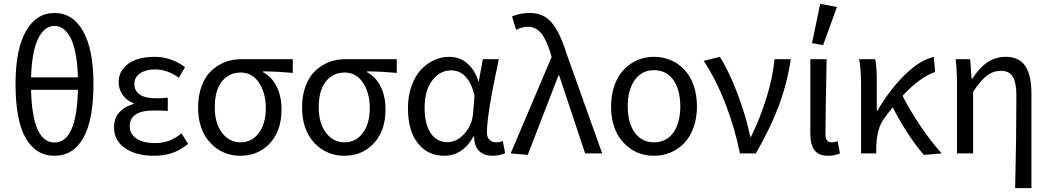

<svg xmlns="http://www.w3.org/2000/svg" viewBox="-20 -791 5413 990"><path d="M261.2 12.2Q164.6 12.2 112.3 -79.3Q60.1 -170.9 60.1 -358.9Q60.1 -535.2 113.3 -629.6Q166.5 -724.1 261.2 -724.1Q355.5 -724.1 408.7 -629.6Q461.9 -535.2 461.9 -358.9Q461.9 -171.4 409.4 -79.6Q356.9 12.2 261.2 12.2ZM140.1 -392.1H381.8Q377.4 -527.3 345.5 -592.3Q313.5 -657.2 261.2 -657.2Q209 -657.2 176.8 -592.3Q144.5 -527.3 140.1 -392.1ZM261.2 -56.2Q375.5 -56.2 381.8 -328.1H140.1Q146.5 -56.2 261.2 -56.2Z M772.9 12.2Q681.6 12.2 624.8 -27.1Q567.9 -66.4 567.9 -133.8Q567.9 -183.1 595.7 -212.6Q623.5 -242.2 668.9 -254.9V-258.8Q632.8 -272 612.3 -302Q591.8 -332 591.8 -367.2Q591.8 -410.2 617.9 -440.4Q644 -470.7 684.8 -484.4Q725.6 -498 776.9 -498Q862.3 -498 934.1 -444.8L901.9 -390.1Q843.3 -433.1 779.8 -433.1Q732.9 -433.1 702.9 -413.3Q672.9 -393.6 672.9 -357.9Q672.9 -323.2 700.4 -303.7Q728 -284.2 785.2 -284.2Q809.1 -284.2 845.2 -287.1V-219.2Q817.4 -221.2 770 -221.2Q710.4 -221.2 679.7 -200.7Q648.9 -180.2 648.9 -141.1Q648.9 -100.1 683.8 -76.7Q718.8 -53.2 780.8 -53.2Q817.9 -53.2 849.9 -64.7Q881.8 -76.2 916 -103L950.2 -48.8Q906.7 -15.1 866 -1.5Q825.2 12.2 772.9 12.2Z M1219.7 12.2Q1127 12.2 1064.2 -54.7Q1001.5 -121.6 1001.5 -237.8Q1001.5 -299.3 1019.8 -347.9Q1038.1 -396.5 1069.6 -426Q1101.1 -455.6 1140.1 -470.7Q1179.2 -485.8 1223.6 -485.8H1489.7V-415Q1401.4 -422.9 1336.4 -422.9V-418.9Q1381.8 -394 1406.7 -344.2Q1431.6 -294.4 1431.6 -227.1Q1431.6 -116.7 1371.6 -52.2Q1311.5 12.2 1219.7 12.2ZM1220.7 -57.1Q1278.3 -57.1 1314.5 -105.2Q1350.6 -153.3 1350.6 -233.9Q1350.6 -310.5 1315.9 -363.8Q1281.2 -417 1221.7 -417Q1161.1 -417 1124.3 -371.1Q1087.4 -325.2 1087.4 -237.8Q1087.4 -155.8 1124.8 -106.4Q1162.1 -57.1 1220.7 -57.1Z M1755.9 12.2Q1663.1 12.2 1600.3 -54.7Q1537.6 -121.6 1537.6 -237.8Q1537.6 -299.3 1555.9 -347.9Q1574.2 -396.5 1605.7 -426Q1637.2 -455.6 1676.3 -470.7Q1715.3 -485.8 1759.8 -485.8H2025.9V-415Q1937.5 -422.9 1872.6 -422.9V-418.9Q1918 -394 1942.9 -344.2Q1967.8 -294.4 1967.8 -227.1Q1967.8 -116.7 1907.7 -52.2Q1847.7 12.2 1755.9 12.2ZM1756.8 -57.1Q1814.5 -57.1 1850.6 -105.2Q1886.7 -153.3 1886.7 -233.9Q1886.7 -310.5 1852.1 -363.8Q1817.4 -417 1757.8 -417Q1697.3 -417 1660.4 -371.1Q1623.5 -325.2 1623.5 -237.8Q1623.5 -155.8 1660.9 -106.4Q1698.2 -57.1 1756.8 -57.1Z M2270.5 12.2Q2185.5 12.2 2134.5 -52.2Q2083.5 -116.7 2083.5 -233.9Q2083.5 -294.4 2101.1 -345.2Q2118.7 -396 2148.2 -429Q2177.7 -461.9 2216.1 -480Q2254.4 -498 2296.4 -498Q2328.1 -498 2356 -485.8Q2383.8 -473.6 2408.7 -444.3Q2433.6 -415 2446.8 -371.1H2448.7L2469.7 -485.8H2551.8Q2550.3 -477.5 2543.2 -443.1Q2536.1 -408.7 2533.4 -396.2Q2530.8 -383.8 2524.4 -351.8Q2518.1 -319.8 2515.4 -304Q2512.7 -288.1 2507.8 -260.5Q2502.9 -232.9 2500.7 -215.6Q2498.5 -198.2 2495.6 -176.8Q2492.7 -155.3 2491.7 -138.4Q2490.7 -121.6 2490.7 -106.9Q2490.7 -83.5 2504.2 -70.3Q2517.6 -57.1 2538.6 -57.1Q2555.7 -57.1 2572.8 -64L2584.5 -1Q2552.7 12.2 2520.5 12.2Q2475.6 12.2 2450.2 -12.7Q2424.8 -37.6 2424.8 -86.9H2421.4Q2365.7 12.2 2270.5 12.2ZM2287.6 -58.1Q2335.9 -58.1 2375.5 -102.5Q2415 -147 2419.4 -208L2426.8 -298.8Q2395 -428.2 2305.7 -428.2Q2249.5 -428.2 2209.5 -377.2Q2169.4 -326.2 2169.4 -234.9Q2169.4 -151.4 2200.7 -104.7Q2231.9 -58.1 2287.6 -58.1Z M2701.2 7.8 2613.3 0 2824.2 -497.1 2818.4 -518.1Q2797.4 -586.4 2770.3 -619.6Q2743.2 -652.8 2703.1 -652.8Q2671.4 -652.8 2641.1 -637.2L2620.1 -706.1Q2662.6 -724.1 2712.4 -724.1Q2782.7 -724.1 2825.2 -673.8Q2867.7 -623.5 2901.4 -514.2L3085 0H2997.1L2863.3 -401.9H2859.4Z M3352.1 12.2Q3257.8 12.2 3194.3 -56.2Q3130.9 -124.5 3130.9 -242.2Q3130.9 -302.2 3148.4 -351.1Q3166 -399.9 3196.3 -431.9Q3226.6 -463.9 3266.4 -481Q3306.2 -498 3352.1 -498Q3397.9 -498 3438.2 -481Q3478.5 -463.9 3508.8 -431.9Q3539.1 -399.9 3556.4 -351.1Q3573.7 -302.2 3573.7 -242.2Q3573.7 -183.1 3556.4 -134.5Q3539.1 -85.9 3508.8 -54Q3478.5 -22 3438.2 -4.9Q3397.9 12.2 3352.1 12.2ZM3352.1 -57.1Q3416 -57.1 3451.9 -107.2Q3487.8 -157.2 3487.8 -242.2Q3487.8 -327.6 3451.9 -378.4Q3416 -429.2 3352.1 -429.2Q3289.1 -429.2 3252.9 -378.4Q3216.8 -327.6 3216.8 -242.2Q3216.8 -157.7 3252.9 -107.4Q3289.1 -57.1 3352.1 -57.1Z M3795.4 0Q3768.1 -134.3 3719.2 -259.3Q3670.4 -384.3 3608.4 -477.1L3691.4 -498Q3739.7 -422.9 3783.7 -305.4Q3827.6 -188 3848.6 -85.9H3852.5Q3899.9 -182.6 3932.4 -287.4Q3964.8 -392.1 3973.6 -485.8H4057.6Q4038.6 -360.4 3995.6 -245.4Q3952.6 -130.4 3877.4 0Z M4251 12.2Q4201.7 12.2 4179.9 -16.4Q4158.2 -44.9 4158.2 -102.1V-485.8H4242.2Q4241.7 -441.9 4240 -359.6Q4238.3 -277.3 4237.3 -212.6Q4236.3 -147.9 4236.3 -96.2Q4236.3 -57.1 4270 -57.1Q4282.2 -57.1 4299.3 -63L4311 0Q4284.2 12.2 4251 12.2ZM4224.1 -558.1 4167 -568.8 4209 -771 4295.4 -754.9Z M4419.9 0V-353Q4419.9 -435.5 4409.7 -485.8H4492.7Q4501 -449.2 4501 -373V-221.2H4504.9Q4566.4 -326.7 4643.3 -403.1Q4720.2 -479.5 4794.9 -498L4801.8 -419.9Q4722.7 -393.1 4633.8 -296.9Q4671.9 -221.7 4727.1 -139.9Q4782.2 -58.1 4835.9 0L4743.7 7.8Q4704.6 -36.6 4660.6 -104Q4616.7 -171.4 4583 -237.8Q4554.2 -201.7 4538.1 -179.2Q4499.5 -127 4498 -24.9V0Z M5214.4 179.2Q5220.7 -79.6 5220.7 -296.9Q5220.7 -365.2 5202.4 -395.5Q5184.1 -425.8 5141.6 -425.8Q5101.6 -425.8 5069.8 -402.1Q5038.1 -378.4 4997.6 -317.9V0H4914.6V-353Q4914.6 -426.8 4907.7 -485.8H4982.4L4989.7 -384.8H4992.7Q5030.8 -442.4 5072 -470.2Q5113.3 -498 5165.5 -498Q5234.9 -498 5266.6 -450.7Q5298.3 -403.3 5298.3 -308.1V179.2Z"/></svg>

Font: Source Sans Pro
Style: Regular
Weight: 400
Designer: Paul D. Hunt
Foundry: Adobe Systems Incorporated
Version: Version 3.006;hotconv 1.0.111;makeotfexe 2.5.65597